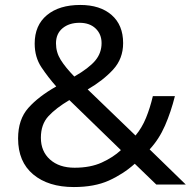

<svg xmlns="http://www.w3.org/2000/svg" viewBox="-20 -745 772 775"><path d="M304 -725Q384 -725 430.5 -684.5Q477 -644 477 -571Q477 -508 436.5 -464Q396 -420 334 -384L527 -198Q553 -229 569.5 -269.5Q586 -310 597 -357H686Q670 -293 646 -238Q622 -183 584 -142L730 0H611L524 -84Q477 -42 419 -16Q361 10 278 10Q175 10 114 -41Q53 -92 53 -186Q53 -263 94.5 -309.5Q136 -356 207 -396Q175 -432 147.5 -473Q120 -514 120 -569Q120 -643 169.5 -684Q219 -725 304 -725ZM301 -653Q259 -653 232.5 -631Q206 -609 206 -570Q206 -534 225 -503.5Q244 -473 280 -436Q339 -470 364.5 -500.5Q390 -531 390 -571Q390 -607 366 -630Q342 -653 301 -653ZM260 -341Q206 -309 175.5 -276Q145 -243 145 -189Q145 -134 182 -101Q219 -68 281 -68Q345 -68 391 -89Q437 -110 468 -139Z"/></svg>

Font: Noto Sans Kharoshthi
Style: Regular
Weight: 400
Designer: Monotype Design Team
Foundry: Monotype Imaging Inc.
Version: Version 2.004; ttfautohint (v1.8.4.7-5d5b)